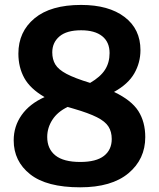

<svg xmlns="http://www.w3.org/2000/svg" viewBox="-20 -770 662 799"><path d="M313.5 9.5Q174 9.5 105.5 -44.8Q37 -99 37 -186Q37 -244.5 70 -291.2Q103 -338 165.5 -366Q106 -400.5 81.2 -445.2Q56.5 -490 56.5 -547Q56.5 -638 123.8 -693.8Q191 -749.5 317.5 -749.5Q432.5 -749.5 498.5 -699.2Q564.5 -649 564.5 -561.5Q564.5 -509.5 539 -464.8Q513.5 -420 454.5 -387.5Q527 -353 555.8 -307.8Q584.5 -262.5 584.5 -199.5Q584.5 -107.5 514.5 -49Q444.5 9.5 313.5 9.5ZM197.5 -552Q197.5 -523 210.2 -501.8Q223 -480.5 257 -462.5Q291 -444.5 355 -425Q398 -450 417 -479.8Q436 -509.5 436 -549Q436 -595 405.2 -619.5Q374.5 -644 317.5 -644Q257.5 -644 227.5 -618.5Q197.5 -593 197.5 -552ZM176.5 -200Q176.5 -150.5 210.5 -123.2Q244.5 -96 314 -96Q380 -96 412.5 -121.2Q445 -146.5 445 -191.5Q445 -222 431.2 -243.5Q417.5 -265 383.2 -282.2Q349 -299.5 287 -317.5Q273.5 -321 261.5 -325Q219 -304.5 197.8 -271.2Q176.5 -238 176.5 -200Z"/></svg>

Font: Encode Sans Semi Condensed
Style: Bold
Weight: 700
Width: 4
Designer: Multiple Designers
Foundry: Impallari Type
Version: Version 3.000; ttfautohint (v1.8.3) -l 8 -r 50 -G 200 -x 14 